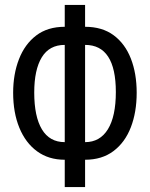

<svg xmlns="http://www.w3.org/2000/svg" viewBox="-20 -744 603 774"><path d="M241 -100Q176 -100 129.5 -134Q83 -168 58 -229Q33 -290 33 -370Q33 -445 56.5 -505.5Q80 -566 126 -601Q172 -636 241 -636V-724H323V-636Q392 -636 438 -602Q484 -568 507.5 -508Q531 -448 531 -370Q531 -292 507.5 -231Q484 -170 437.5 -135Q391 -100 323 -100V10H241ZM241 -563Q179 -563 148.5 -513Q118 -463 118 -371Q118 -274 149 -222.5Q180 -171 241 -171ZM323 -171Q383 -171 415 -223Q447 -275 447 -373Q447 -563 323 -563Z"/></svg>

Font: Noto Sans Mono SemiCondensed
Style: Regular
Weight: 400
Width: 4
Designer: Monotype Design Team
Foundry: Monotype Imaging Inc.
Version: Version 2.014